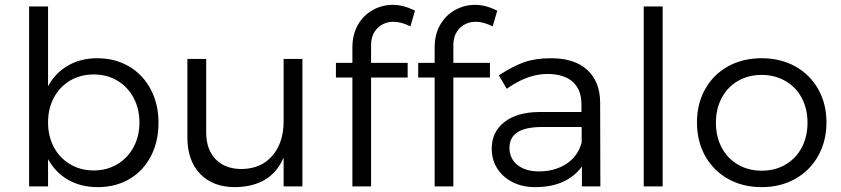

<svg xmlns="http://www.w3.org/2000/svg" viewBox="-20 -769 3471 792"><path d="M633.8 -262.2Q633.8 -185.1 602.3 -124.5Q570.8 -64 513.9 -30.5Q457 2.9 382.8 2.9Q313 2.9 260.5 -27.6Q208 -58.1 178.2 -112.8V0H100.1V-742.2H178.2V-413.1Q208 -468.3 260.5 -498.5Q313 -528.8 380.9 -528.8Q455.1 -528.8 512.5 -494.9Q569.8 -460.9 601.8 -400.4Q633.8 -339.8 633.8 -262.2ZM555.2 -264.2Q555.2 -320.3 531 -365.7Q506.8 -411.1 463.9 -436.5Q420.9 -461.9 367.2 -461.9Q312 -461.9 269 -436.5Q226.1 -411.1 202.1 -366Q178.2 -320.8 178.2 -264.2Q178.2 -207 202.1 -162.1Q226.1 -117.2 269 -91.6Q312 -65.9 367.2 -65.9Q420.9 -65.9 463.9 -91.6Q506.8 -117.2 531 -162.1Q555.2 -207 555.2 -264.2Z M1227.5 -525.9V0H1149.9V-119.1Q1099.1 1 949.7 2.9Q857.9 2.9 805.4 -52Q752.9 -106.9 752.9 -202.1V-525.9H830.6V-222.2Q830.6 -152.3 869.6 -112.1Q908.7 -71.8 976.6 -71.8Q1057.6 -72.8 1103.8 -127Q1149.9 -181.2 1149.9 -268.1V-525.9Z M1510.7 -582V-509.8H1661.6V-449.2H1510.7V0H1433.6V-449.2H1365.7V-509.8H1433.6V-573.2Q1433.6 -627.4 1456.8 -667.2Q1480 -707 1518.3 -728Q1556.6 -749 1600.6 -749Q1643.6 -749 1691.9 -725.1L1672.9 -660.2Q1634.8 -679.2 1603.5 -679.2Q1564 -679.2 1537.4 -653.1Q1510.7 -627 1510.7 -582Z M1850.1 -582V-509.8H2001V-449.2H1850.1V0H1772.9V-449.2H1705.1V-509.8H1772.9V-573.2Q1772.9 -627.4 1796.1 -667.2Q1819.3 -707 1857.7 -728Q1896 -749 1939.9 -749Q1982.9 -749 2031.2 -725.1L2012.2 -660.2Q1974.1 -679.2 1942.9 -679.2Q1903.3 -679.2 1876.7 -653.1Q1850.1 -627 1850.1 -582Z M2380.4 0V-82Q2317.4 2.9 2187.5 2.9Q2134.3 2.9 2093.5 -18.1Q2052.7 -39.1 2030.5 -75Q2008.3 -110.8 2008.3 -155.8Q2008.3 -224.6 2060.3 -265.4Q2112.3 -306.2 2205.6 -307.1H2378.4V-339.8Q2378.4 -398.9 2342.5 -431.4Q2306.6 -463.9 2237.3 -463.9Q2156.2 -463.9 2070.3 -402.8L2037.6 -458Q2093.8 -495.1 2141.1 -512Q2188.5 -528.8 2252.4 -528.8Q2349.6 -528.8 2402.1 -481Q2454.6 -433.1 2455.6 -348.1L2456.5 0ZM2379.4 -181.2V-245.1H2215.3Q2081.5 -245.1 2081.5 -159.2Q2081.5 -115.2 2114.5 -88.6Q2147.5 -62 2202.6 -62Q2269.5 -62 2316.9 -93.5Q2364.3 -125 2379.4 -181.2Z M2635.3 -742.2H2713.4V0H2635.3Z M3389.2 -264.2Q3389.2 -187 3355 -126Q3320.8 -64.9 3260 -31Q3199.2 2.9 3122.1 2.9Q3043.9 2.9 2983.4 -31Q2922.9 -64.9 2888.9 -125.5Q2855 -186 2855 -264.2Q2855 -341.3 2888.9 -401.6Q2922.9 -461.9 2983.4 -495.4Q3043.9 -528.8 3122.1 -528.8Q3199.2 -528.8 3260 -495.4Q3320.8 -461.9 3355 -401.4Q3389.2 -340.8 3389.2 -264.2ZM2933.1 -263.2Q2933.1 -205.1 2957 -160.2Q2981 -115.2 3023.9 -90.1Q3066.9 -64.9 3122.1 -64.9Q3177.2 -64.9 3220.2 -90.1Q3263.2 -115.2 3287.1 -160.2Q3311 -205.1 3311 -263.2Q3311 -320.3 3287.1 -365.2Q3263.2 -410.2 3219.5 -435.1Q3175.8 -460 3122.1 -460Q3066.9 -460 3023.9 -435.1Q2981 -410.2 2957 -365Q2933.1 -319.8 2933.1 -263.2Z"/></svg>

Font: Argentum Sans Light
Style: Regular
Weight: 300
Designer: Julieta Ulanovsky (Modified by Cristiano Sobral)
Foundry: Julieta Ulanovsky
Version: Version 1.000; ttfautohint (v1.5.65-e2d9)